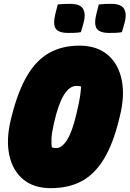

<svg xmlns="http://www.w3.org/2000/svg" viewBox="-20 -957 673 997"><path d="M392 -720Q483 -720 539 -672.5Q595 -625 612 -542Q629 -459 602 -352L598 -336Q567 -209 519 -130.5Q471 -52 403.5 -16Q336 20 243 20Q155 20 100 -26Q45 -72 28 -153Q11 -234 37 -339L41 -355Q74 -485 121.5 -565Q169 -645 236 -682.5Q303 -720 392 -720ZM259 -312Q249 -268 247.5 -239Q246 -210 249 -192Q258 -188 272 -188Q301 -188 328 -230Q355 -272 377 -366L380 -379Q391 -426 395.5 -455.5Q400 -485 401 -508Q397 -509 391 -510Q385 -511 377 -511Q305 -511 262 -325ZM280 -934Q297 -936 314.5 -936.5Q332 -937 345 -937Q398 -937 412.5 -909Q427 -881 412 -831L400 -790Q384 -787 366 -786.5Q348 -786 334 -786Q284 -786 269 -809Q254 -832 268 -887ZM493 -934Q510 -936 527.5 -936.5Q545 -937 558 -937Q611 -937 625.5 -909Q640 -881 625 -831L613 -790Q597 -787 579 -786.5Q561 -786 547 -786Q497 -786 482 -809Q467 -832 481 -887Z"/></svg>

Font: Recursive Mn Csl St XBk
Style: Italic
Weight: 1000
Italic angle: -15°
Monospace: yes
Version: Version 1.079;hotconv 1.0.112;makeotfexe 2.5.65598; ttfautoh